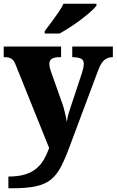

<svg xmlns="http://www.w3.org/2000/svg" viewBox="-22 -786 626 1031"><path d="M23 162Q75 162 111.5 151Q148 140 173 119Q198 98 214 70Q230 42 242 9L64 -433Q57 -453 48.5 -462.5Q40 -472 29.5 -475.5Q19 -479 3 -479H-2V-536H306V-479H301Q269 -479 256 -470Q243 -461 243 -443Q243 -433 245.5 -422.5Q248 -412 252 -401L309 -240Q317 -220 322 -200Q327 -180 331 -162Q335 -144 337 -131Q340 -155 345.5 -173.5Q351 -192 356 -207L417 -391Q420 -399 424 -416Q428 -433 428 -443Q428 -463 414 -470.5Q400 -478 371 -479H366V-536H584V-479H581Q562 -478 548.5 -470.5Q535 -463 524.5 -448Q514 -433 505 -408L353 -2Q328 66 305 110Q282 154 250.5 179Q219 204 169.5 214.5Q120 225 43 225H23ZM218 -619Q233 -638 252 -664Q271 -690 290 -717Q309 -744 319 -766H496V-756Q487 -743 464.5 -723Q442 -703 413 -681Q384 -659 353.5 -639.5Q323 -620 298 -606H218Z"/></svg>

Font: Noto Serif Hebrew ExtraBold
Style: Regular
Weight: 800
Version: Version 2.003